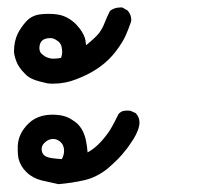

<svg xmlns="http://www.w3.org/2000/svg" viewBox="-20 -293 540 502"><path d="M28.3 121.1Q26.4 110.4 26.4 101.6Q26.4 92.8 26.4 88.9Q27.3 71.3 34.2 57.6Q41 43 55.2 29.3Q69.3 15.6 90.8 9.8Q104.5 6.8 115.2 6.8Q126 6.8 132.8 7.8Q155.3 9.8 174.8 24.4Q196.3 39.1 204.1 71.3Q208 89.8 209 105.5Q236.3 90.8 261.7 55.7Q271.5 43 290 4.9Q296.9 -2 302.7 -2.9Q308.6 -3.9 312.5 -3.9Q319.3 -3.9 322.3 -2.9L335 2.9Q344.7 13.7 344.7 27.3Q344.7 36.1 340.3 47.9Q335.9 59.6 329.1 70.3Q322.3 81.1 312.5 94.7Q297.9 113.3 289.1 122.1Q275.4 135.7 261.7 147.5Q232.4 170.9 200.2 178.2Q168 185.5 132.8 188.5L88.9 178.7Q65.4 172.9 49.3 157.2Q33.2 141.6 28.3 121.1ZM147.5 101.6Q147.5 85 135.7 76.2Q127.9 70.3 119.1 70.3Q106.4 70.3 96.7 80.1Q88.9 86.9 88.9 96.7Q88.9 111.3 102.5 117.2Q111.3 121.1 141.6 123Q147.5 112.3 147.5 101.6ZM43.9 -101.6Q28.3 -117.2 22.5 -133.3Q16.6 -149.4 16.6 -158.2Q16.6 -184.6 26.4 -205.1Q34.2 -220.7 47.9 -236.3Q63.5 -253.9 88.9 -255.9Q97.7 -256.8 108.9 -256.8Q120.1 -256.8 131.8 -254.9Q155.3 -251 175.8 -232.4L179.7 -228.5Q196.3 -210.9 202.1 -193.4Q204.1 -184.6 205.1 -174.8Q230.5 -195.3 239.3 -207Q248 -218.8 253.4 -232.9Q258.8 -247.1 267.6 -264.6Q279.3 -273.4 293.9 -273.4Q295.9 -273.4 299.8 -273.4L313.5 -265.6Q323.2 -254.9 323.2 -241.2Q323.2 -237.3 322.3 -235.4Q316.4 -217.8 308.6 -200.2Q300.8 -182.6 283.2 -159.2Q247.1 -111.3 179.7 -85.9Q150.4 -74.2 118.2 -74.2Q104.5 -74.2 95.7 -77.1Q68.4 -83 56.6 -90.8Q49.8 -94.7 43.9 -101.6ZM139.6 -141.6Q142.6 -150.4 142.6 -156.7Q142.6 -163.1 141.1 -170.4Q139.6 -177.7 133.8 -183.6L127 -188.5Q119.1 -193.4 112.3 -193.4Q96.7 -193.4 89.8 -186.5Q83 -179.7 83 -167Q83 -157.2 89.8 -151.4L97.7 -145.5Q108.4 -139.6 119.1 -139.6Q129.9 -139.6 139.6 -141.6Z"/></svg>

Font: JasonHandwriting2
Style: SemiBold
Weight: 600
Version: Version 1.04.7